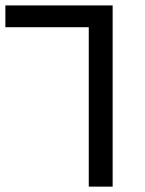

<svg xmlns="http://www.w3.org/2000/svg" viewBox="-20 -694 539 714"><path d="M310.1 -592.8H0V-673.8H398.9V0H310.1Z"/></svg>

Font: Noto Kufi Arabic
Style: Regular
Weight: 400
Designer: Monotype Design team
Foundry: Monotype Imaging Inc.
Version: Version 1.02